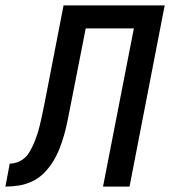

<svg xmlns="http://www.w3.org/2000/svg" viewBox="-65 -690 635 710"><path d="M316 0 430 -585H252L194 -290Q189 -265 184 -240Q179 -215 172 -190.5Q165 -166 155.5 -141.5Q146 -117 132 -94Q118 -71 98.5 -51Q79 -31 54.5 -19.5Q30 -8 5 -4Q-20 0 -45 0L-29 -85Q-16 -85 -2.5 -89.5Q11 -94 22.5 -103Q34 -112 41.5 -124Q49 -136 55 -148.5Q61 -161 66 -174Q71 -187 75 -200Q79 -213 82 -226Q85 -239 88 -252Q91 -265 93.5 -278Q96 -291 99 -304L170 -670H544L414 0Z"/></svg>

Font: Lode Dark
Style: Bold Italic
Weight: 700
Italic angle: -11°
Monospace: yes
Designer: Belleve Invis
Foundry: Belleve Invis
Version: Version 29.2.0; ttfautohint (v1.8.3)